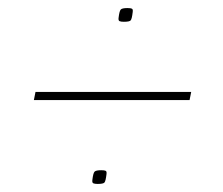

<svg xmlns="http://www.w3.org/2000/svg" viewBox="-20 -527 553 476"><path d="M274 -483Q276 -500 279.5 -503.5Q283 -507 296 -507Q304 -507 307 -505.5Q310 -504 309 -497Q307 -480 304 -476.5Q301 -473 287 -473Q280 -473 276.5 -474.5Q273 -476 274 -483ZM64 -279 68 -299H454L450 -279ZM209 -81Q211 -98 214.5 -101.5Q218 -105 231 -105Q239 -105 242 -103.5Q245 -102 244 -95Q242 -78 239 -74.5Q236 -71 222 -71Q215 -71 211.5 -72.5Q208 -74 209 -81Z"/></svg>

Font: Georama Extra Expanded Thin
Style: Italic
Weight: 100
Width: 8
Italic angle: -9°
Designer: Jean-Baptiste Levee
Foundry: Production Type
Version: Version 1.000